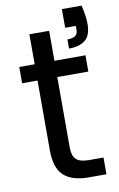

<svg xmlns="http://www.w3.org/2000/svg" viewBox="-87 -822 542 871"><g transform="rotate(-10 183.5 -386.5)"><path d="M353 -773C353 -773 262 -773 262 -773C262 -773 262 -687 262 -687C262 -687 311 -687 311 -687C311 -687 311 -669 311 -669C311 -669 311 -669 311 -669C311 -656 307 -647 300 -642C292 -636 280 -633 263 -633C263 -633 263 -591 263 -591C263 -591 263 -591 263 -591C297 -591 323 -599 340 -614C357 -629 365 -654 365 -688C365 -688 365 -688 365 -688C365 -710 361 -738 353 -773ZM188 -686C188 -686 97 -686 97 -686C97 -686 97 -548 97 -548C97 -548 26 -548 26 -548C26 -548 26 -473 26 -473C26 -473 97 -473 97 -473C97 -473 97 -150 97 -150C97 -150 97 -150 97 -150C97 -97 110 -58 135 -35C160 -12 198 0 249 0C249 0 331 0 331 0C331 0 331 -77 331 -77C331 -77 264 -77 264 -77C264 -77 264 -77 264 -77C236 -77 216 -83 205 -94C194 -105 188 -123 188 -150C188 -150 188 -473 188 -473C188 -473 331 -473 331 -473C331 -473 331 -548 331 -548C331 -548 188 -548 188 -548C188 -548 188 -686 188 -686Z"/></g></svg>

Font: Girnar Poppins
Style: Regular
Weight: 500
Designer: Ninad Kale (Devanagari), Jonny Pinhorn (Latin)
Foundry: Indian Type Foundry
Version: ""